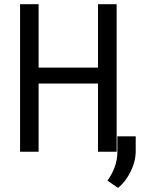

<svg xmlns="http://www.w3.org/2000/svg" viewBox="-20 -731 712 925"><path d="M542 0H452.1V-328.6H166V0H76.7V-710.9H166V-405.3H452.1V-710.9H542ZM548.8 174.3 497.6 139.2Q543.5 75.2 545.4 7.3V-74.2H633.8V-3.4Q633.8 45.9 609.6 95.2Q585.4 144.5 548.8 174.3Z"/></svg>

Font: MAUL Condensed
Style: Condensed Regular
Weight: 400
Designer: MAUL
Version: Version 1.0; 2020; ttfautohint (v1.8.3)